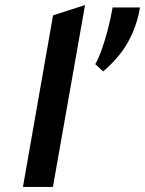

<svg xmlns="http://www.w3.org/2000/svg" viewBox="-20 -742 576 762"><path d="M71 0 190.5 -681 317.5 -722 190 0ZM389.5 -458.5 358 -487.5Q369.5 -506.5 382.5 -542Q395.5 -577.5 407.2 -622Q419 -666.5 427 -712.5H535.5L533.5 -701.5Q521.5 -635.5 488 -575Q454.5 -514.5 389.5 -458.5Z"/></svg>

Font: Overpass
Style: Bold Italic
Weight: 700
Italic angle: -10°
Designer: Delve Withrington, Dave Bailey, Thomas Jockin
Foundry: Delve Fonts LLC
Version: Version 4.000; ttfautohint (v1.8.3)